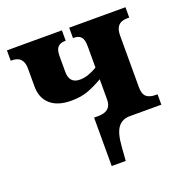

<svg xmlns="http://www.w3.org/2000/svg" viewBox="-132 -658 961 991"><g transform="rotate(-20 348.5 -163.0)"><path d="M315 -56H338Q410 -56 410 -120V-232Q365 -206 326.5 -192Q288 -178 235 -178Q161 -178 121 -213.5Q81 -249 81 -312V-411Q81 -479 17 -479H11V-536H313V-479H309Q284 -479 270 -465Q256 -451 256 -415V-329Q256 -265 314 -265Q337 -265 359.5 -272.5Q382 -280 410 -296V-413Q410 -450 397 -464.5Q384 -479 358 -479H353V-536H662V-479H649Q586 -479 586 -409V-124Q586 -87 603 -72Q620 -57 654 -57H664V0H491Q449 0 426 30Q403 60 398 132L392 210H315Z"/></g></svg>

Font: Noto Serif ExtraBold
Style: Regular
Weight: 800
Designer: Monotype Design Team
Foundry: Monotype Imaging Inc.
Version: Version 1.001